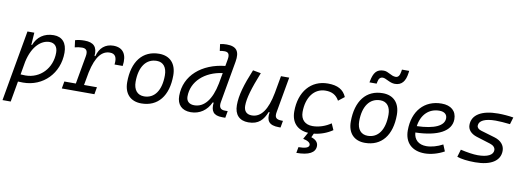

<svg xmlns="http://www.w3.org/2000/svg" viewBox="-73 -1274 5419 1982"><g transform="rotate(10 2636.5 -283.0)"><path d="M86.9 224.6 125 8.3C143.1 9.3 160.6 9.8 178.7 9.8C388.7 9.8 546.4 -152.3 546.4 -367.7C546.4 -469.7 495.6 -527.3 406.7 -527.3C305.7 -527.3 234.9 -475.1 202.6 -388.7H194.8L203.6 -517.6H131.8L40.5 -1V-0.5C40.5 -0.5 40.5 -0.5 40.5 -0.5L1 224.6ZM138.7 -68.8 162.6 -206.1C199.7 -377 292.5 -450.7 376 -450.7C430.2 -450.7 461.4 -415 461.4 -353C461.4 -189.9 344.2 -66.9 189.5 -66.9C170.9 -66.9 153.8 -67.9 138.7 -68.8Z M583 0H924.8L938 -75.2H802.7L827.1 -210C865.2 -388.7 929.7 -450.7 1008.8 -450.7C1064.5 -450.7 1085.4 -413.6 1076.2 -337.9H1161.6C1179.7 -459.5 1133.8 -527.3 1031.7 -527.3C948.2 -527.3 887.7 -477.1 866.2 -388.7H857.4C866.2 -484.4 825.2 -527.3 729 -527.3C692.9 -527.3 660.2 -523.4 631.3 -514.6L640.6 -440.9C665 -447.8 690.4 -451.7 716.8 -451.7C762.2 -451.7 779.3 -425.8 769 -369.1L716.8 -75.2H596.2Z M1417 9.8C1590.3 9.8 1692.9 -117.2 1692.9 -331.5C1692.9 -455.1 1625.5 -527.3 1511.7 -527.3C1338.9 -527.3 1236.3 -398.4 1236.3 -181.2C1236.3 -61 1303.7 9.8 1417 9.8ZM1432.1 -66.9C1362.8 -66.9 1321.3 -116.2 1321.3 -200.2C1321.3 -357.4 1388.2 -450.7 1500.5 -450.7C1568.4 -450.7 1607.4 -400.9 1607.4 -317.4C1607.4 -159.7 1542 -66.9 1432.1 -66.9Z M1935.1 10.3C2028.8 10.3 2103 -42 2142.1 -128.4H2152.3C2142.1 -40.5 2171.4 4.9 2264.2 4.9H2297.4L2310.1 -66.9H2280.3C2232.4 -66.9 2215.3 -93.8 2224.6 -147.5L2301.3 -583C2320.8 -693.4 2285.2 -742.7 2181.6 -742.7C2158.2 -742.7 2134.8 -740.7 2112.3 -734.9L2121.6 -664.6C2138.2 -668.5 2154.8 -669.9 2171.4 -669.9C2213.9 -669.9 2227.1 -645.5 2217.3 -590.8L2205.1 -522C1963.9 -496.6 1789.6 -350.6 1789.6 -135.3C1789.6 -43 1842.3 10.3 1935.1 10.3ZM2170.9 -331.1C2137.2 -160.2 2063.5 -66.4 1958.5 -66.4C1905.8 -66.4 1875 -94.7 1875 -144C1875 -301.8 2006.3 -420.9 2191.4 -444.8Z M2538.6 10.3C2648.4 10.3 2693.8 -47.4 2728.5 -130.9H2738.3C2723.6 -40 2755.4 4.9 2859.4 4.9H2876.5L2889.2 -66.9L2872.6 -67.4C2815.4 -68.4 2799.3 -89.4 2809.6 -146L2875.5 -517.6H2789.1L2756.8 -336.4V-336.9C2723.1 -157.2 2659.2 -66.4 2561.5 -66.4C2507.8 -66.4 2478 -97.2 2478 -153.8C2478 -231.9 2509.8 -338.9 2578.6 -511.7L2494.6 -527.3C2426.3 -362.3 2392.6 -248 2392.6 -145C2392.6 -45.4 2444.8 10.3 2538.6 10.3Z M3198.2 -66.9C3119.6 -66.9 3073.2 -113.3 3072.8 -192.4C3073.2 -348.1 3151.4 -450.7 3270 -450.7C3335.9 -450.7 3381.3 -426.8 3412.6 -370.6L3475.6 -419.9C3443.8 -493.7 3382.8 -527.3 3280.3 -527.3C3103.5 -527.3 2987.3 -391.1 2987.3 -183.6C2987.3 -67.9 3052.2 2 3166 9.3L3127 79.1C3177.7 89.8 3203.6 107.4 3203.6 130.4C3203.6 158.2 3166 172.4 3093.8 172.4L3082.5 234.4C3212.4 234.4 3280.3 197.8 3280.3 127.9C3280.3 90.8 3255.4 63.5 3207 48.3L3225.6 7.8C3296.9 0.5 3365.2 -25.9 3418.9 -63L3389.6 -129.4C3335.9 -91.8 3266.1 -66.9 3198.2 -66.9Z M3760.7 9.8C3934.1 9.8 4036.6 -117.2 4036.6 -331.5C4036.6 -455.1 3969.2 -527.3 3855.5 -527.3C3682.6 -527.3 3580.1 -398.4 3580.1 -181.2C3580.1 -61 3647.5 9.8 3760.7 9.8ZM3775.9 -66.9C3706.5 -66.9 3665 -116.2 3665 -200.2C3665 -357.4 3731.9 -450.7 3844.2 -450.7C3912.1 -450.7 3951.2 -400.9 3951.2 -317.4C3951.2 -159.7 3885.7 -66.9 3775.9 -66.9ZM3699.7 -613.3H3774.9L3778.8 -632.8C3785.6 -667 3799.8 -685.1 3828.6 -685.1C3861.3 -685.1 3905.3 -643.6 3959.5 -643.6C4031.2 -643.6 4069.3 -689.9 4080.6 -782.2L4083 -801.3H4007.3L4003.4 -777.3C3997.1 -737.3 3981.9 -716.3 3955.6 -716.3C3906.7 -716.3 3874 -758.3 3825.2 -758.3C3747.6 -758.3 3719.7 -713.4 3702.6 -627.9Z M4391.1 -66.9C4310.5 -66.9 4261.2 -110.8 4255.9 -186C4490.7 -191.9 4628.9 -264.6 4628.9 -390.6C4628.9 -476.6 4570.8 -527.3 4472.7 -527.3C4292 -527.3 4175.3 -397.5 4175.3 -194.8C4175.3 -66.4 4253.9 9.8 4386.7 9.8C4452.1 9.8 4527.3 -11.2 4590.3 -46.4L4562 -114.7C4506.3 -84.5 4443.4 -66.9 4391.1 -66.9ZM4259.3 -253.4C4276.4 -375.5 4352.5 -450.7 4462.4 -450.7C4514.2 -450.7 4543.5 -426.3 4543.5 -385.7C4543.5 -305.2 4440.4 -258.8 4259.3 -253.4Z M4916 9.8C5081.5 9.8 5176.3 -50.8 5176.3 -155.8C5176.3 -212.9 5138.2 -257.8 5070.8 -278.3L4924.3 -321.8C4894.5 -330.1 4877.9 -346.7 4877.9 -367.7C4877.9 -420.4 4940.9 -450.7 5051.8 -450.7C5090.3 -450.7 5145.5 -446.8 5203.1 -440.4L5225.1 -514.2C5174.8 -522.5 5116.2 -527.3 5064.9 -527.3C4891.6 -527.3 4792.5 -466.3 4792.5 -359.9C4792.5 -311 4826.7 -272 4888.2 -252.4L5034.2 -207C5070.3 -196.3 5090.8 -174.3 5090.8 -147.9C5090.8 -96.7 5032.2 -66.9 4929.7 -66.9C4884.8 -66.9 4819.3 -76.7 4749.5 -92.8L4726.1 -14.6C4768.1 1 4836.9 9.8 4916 9.8Z"/></g></svg>

Font: Cascadia Mono NF SemiLight
Style: Italic
Weight: 350
Italic angle: -10°
Monospace: yes
Designer: Aaron Bell
Foundry: Saja Typeworks
Version: Version 2404.023